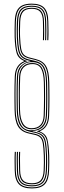

<svg xmlns="http://www.w3.org/2000/svg" viewBox="-20 -825 349 1050"><path d="M154.8 205.5Q105.2 205.5 83.4 182.6Q61.5 159.8 60.5 107.2Q60.2 86.5 59.8 61.2Q59.2 36 60.8 5.5H66.8Q65.2 36 65.8 61.2Q66.2 86.5 66.5 107.2Q67.5 157 88 178.4Q108.5 199.8 154.8 199.8Q200.8 199.8 221 177.8Q241.2 155.8 242.8 106Q243.2 86.8 243.8 65.1Q244.2 43.5 243.2 24.5Q241.8 -16.8 238 -42.9Q234.2 -69 222.1 -83.9Q210 -98.8 183.2 -105.8V-108Q211.8 -115.2 226.6 -136.1Q241.5 -157 242.8 -191.8Q243.5 -216.5 244 -240.2Q244.5 -264 244.5 -286.8Q244.5 -309.5 244.2 -331.5Q244 -353.5 243.5 -374.8Q242.5 -431.8 227.4 -459.6Q212.2 -487.5 172.8 -497L141.2 -504.8Q118.5 -510.2 106.8 -521.6Q95 -533 90.2 -556.9Q85.5 -580.8 84 -623.8Q83 -643 83.5 -664.8Q84 -686.5 84.5 -706.2Q86 -747 101.8 -764.8Q117.5 -782.5 153 -782.5Q188.8 -782.5 204.4 -765Q220 -747.5 220.5 -706.8Q221 -686 221.5 -660.9Q222 -635.8 220.5 -605H214.8Q216 -635.8 215.6 -660.9Q215.2 -686 214.8 -706.8Q214.2 -744.2 199.9 -760.6Q185.5 -777 153 -777Q120.8 -777 106.4 -760.5Q92 -744 90.5 -706Q90 -686.2 89.4 -664.5Q88.8 -642.8 89.8 -623.8Q91.5 -582 95.8 -559.1Q100 -536.2 111 -525.8Q122 -515.2 143.2 -510L174.5 -502.2Q215.2 -492.2 231.9 -463.5Q248.5 -434.8 249.5 -374.8Q250 -353.5 250.2 -331.4Q250.5 -309.2 250.5 -286.5Q250.5 -263.8 250 -240Q249.5 -216.2 248.5 -191.5Q247.5 -159 234.6 -138Q221.8 -117 198.2 -107.8V-105.5Q231.2 -93.2 239.1 -63Q247 -32.8 249.2 24.2Q250.2 43.5 249.6 65.2Q249 87 248.5 106.2Q247.2 158.8 225.5 182.1Q203.8 205.5 154.8 205.5ZM154.8 194.2Q197.5 194.2 216.4 173.4Q235.2 152.5 236.8 106Q237.2 86.8 237.8 65.1Q238.2 43.5 237.2 24.5Q235.5 -25.8 230 -51.9Q224.5 -78 208.5 -89.5Q192.5 -101 158.8 -106.8V-108.8Q195.8 -110.2 215.4 -131.4Q235 -152.5 236.8 -192Q237.5 -216.5 238 -240.1Q238.5 -263.8 238.5 -286.5Q238.5 -309.2 238.2 -331.4Q238 -353.5 237.5 -374.8Q236.5 -429.8 222 -456.9Q207.5 -484 171 -492.2L139.2 -499.5Q115.2 -505 102.6 -517.1Q90 -529.2 84.9 -554.4Q79.8 -579.5 78 -623.5Q77.2 -642.8 77.6 -664.8Q78 -686.8 78.8 -706.2Q80 -750 97.1 -769.1Q114.2 -788.2 153 -788.2Q191.8 -788.2 208.9 -769.4Q226 -750.5 226.5 -706.8Q227 -686 227.5 -660.9Q228 -635.8 226.5 -605H232.5Q233.8 -635.8 233.4 -661Q233 -686.2 232.5 -706.8Q231.8 -753.5 213.2 -773.6Q194.8 -793.8 153 -793.8Q111 -793.8 92.5 -773.6Q74 -753.5 72.5 -706.5Q72 -687 71.5 -664.9Q71 -642.8 72 -623.2Q73.5 -581.2 78.4 -554.9Q83.2 -528.5 96.8 -514.2Q110.2 -500 137.5 -493.5L146 -491.5V-489.5Q117 -486.8 95.6 -466.1Q74.2 -445.5 72.8 -406Q71.8 -381.5 71.2 -357.9Q70.8 -334.2 70.8 -311.5Q70.8 -288.8 71.1 -266.8Q71.5 -244.8 71.8 -223.2Q72.8 -168 89.4 -140.2Q106 -112.5 143.8 -104.5L170.2 -99Q196.2 -93.8 208.6 -81.8Q221 -69.8 225.4 -44.9Q229.8 -20 231.5 24.8Q232.2 43.5 231.8 65Q231.2 86.5 230.8 105.8Q229.5 149.5 212 169Q194.5 188.5 154.8 188.5Q114.5 188.5 96.8 169.6Q79 150.8 78.5 107.2Q78.2 86.5 77.6 61.4Q77 36.2 78.5 5.5H72.5Q71 36 71.6 61.2Q72.2 86.5 72.5 107.2Q73.2 153.8 92.4 174Q111.5 194.2 154.8 194.2ZM154.8 183Q117.5 183 101.2 165.4Q85 147.8 84.5 107.2Q84.2 86.5 83.6 61.4Q83 36.2 84.5 5.5H90.2Q89 36.2 89.5 61.2Q90 86.2 90.2 107Q90.8 144.8 105.8 161Q120.8 177.2 154.8 177.2Q187.8 177.2 202.6 160.4Q217.5 143.5 218.8 105.5Q219.5 86.2 220 64.9Q220.5 43.5 219.5 25Q218 -17.2 214.2 -40Q210.5 -62.8 200 -73.1Q189.5 -83.5 167.2 -88.2L137.2 -95Q96.2 -104.2 78.6 -133.8Q61 -163.2 59.8 -223.2Q59.5 -244.8 59.2 -266.8Q59 -288.8 59 -311.6Q59 -334.5 59.4 -358.2Q59.8 -382 60.8 -406.5Q62 -439.5 75.4 -460.2Q88.8 -481 112.5 -490.5V-491.8Q79.5 -504.8 70.8 -535.5Q62 -566.2 60 -623Q59.2 -642.8 59.8 -665Q60.2 -687.2 60.8 -706.8Q61.8 -741.8 71.2 -763.4Q80.8 -785 100.9 -795Q121 -805 153 -805Q201 -805 222.2 -782.2Q243.5 -759.5 244.2 -706.8Q244.8 -686.2 245.2 -661Q245.8 -635.8 244.2 -605H238.5Q239.8 -635.8 239.4 -661Q239 -686.2 238.5 -706.8Q237.5 -756.5 217.8 -778Q198 -799.5 153 -799.5Q108 -799.5 88.1 -777.9Q68.2 -756.2 66.8 -706.5Q66.2 -687 65.8 -664.9Q65.2 -642.8 66 -623.2Q67.5 -582.2 72 -555.8Q76.5 -529.2 89.4 -514.2Q102.2 -499.2 128.2 -491.8V-489.5Q100.8 -483.5 84.4 -462.8Q68 -442 66.8 -406.2Q65.8 -381.8 65.2 -358Q64.8 -334.2 64.8 -311.5Q64.8 -288.8 65.1 -266.8Q65.5 -244.8 65.8 -223.2Q66.8 -166.8 83.8 -137.8Q100.8 -108.8 139 -100.2L169.2 -93.8Q192.8 -88.8 204.2 -77.5Q215.8 -66.2 219.9 -42.4Q224 -18.5 225.5 24.8Q226.2 43.5 225.8 65Q225.2 86.5 224.8 105.8Q223.2 146.5 207.2 164.8Q191.2 183 154.8 183ZM149.5 -112.5Q113.2 -112.5 96 -141.6Q78.8 -170.8 77.8 -223.2Q77.5 -244.5 77.1 -266.5Q76.8 -288.5 76.8 -311.1Q76.8 -333.8 77.2 -357.5Q77.8 -381.2 78.8 -405.8Q80.2 -443.8 102.2 -465.6Q124.2 -487.5 162.2 -485Q200 -482.8 215.2 -456.1Q230.5 -429.5 231.5 -374.8Q232 -353.5 232.2 -331.5Q232.5 -309.5 232.5 -286.9Q232.5 -264.2 232.1 -240.5Q231.8 -216.8 230.8 -192.2Q229.2 -153.8 208 -133.1Q186.8 -112.5 149.5 -112.5ZM152.8 -118Q186.8 -118 205 -137.1Q223.2 -156.2 224.8 -192.5Q225.8 -217 226.1 -240.6Q226.5 -264.2 226.5 -287Q226.5 -309.8 226.2 -331.8Q226 -353.8 225.5 -374.8Q224.5 -427.5 210 -453.1Q195.5 -478.8 159.8 -480.2Q125.8 -481.5 106 -461.9Q86.2 -442.2 84.5 -405.5Q83.5 -381 83.1 -357.4Q82.8 -333.8 82.8 -311Q82.8 -288.2 83.1 -266.4Q83.5 -244.5 83.8 -223.2Q84.8 -171.5 101.4 -144.8Q118 -118 152.8 -118ZM152.8 -123.8Q122 -123.8 106.4 -148.9Q90.8 -174 89.5 -223.2Q89.2 -244.5 88.9 -266.2Q88.5 -288 88.5 -310.6Q88.5 -333.2 89 -357Q89.5 -380.8 90.5 -405.2Q92 -439 110 -457.1Q128 -475.2 159.2 -474.5Q191.8 -473.8 205.1 -449.4Q218.5 -425 219.8 -374.8Q220.2 -353.8 220.5 -331.8Q220.8 -309.8 220.8 -287.1Q220.8 -264.5 220.2 -240.9Q219.8 -217.2 218.8 -192.5Q217.5 -159 200.8 -141.4Q184 -123.8 152.8 -123.8Z"/></svg>

Font: Big Shoulders Inline Display Thin ExtraLight
Style: Regular
Weight: 250
Version: Version 2.002